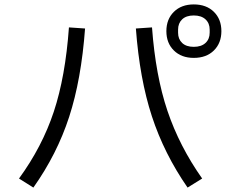

<svg xmlns="http://www.w3.org/2000/svg" viewBox="-20 -849 1040 869"><path d="M733 -708Q733 -762 767 -795.5Q801 -829 857 -829Q914 -829 948 -795.5Q982 -762 982 -708Q982 -654 948 -620.5Q914 -587 857 -587Q801 -587 767 -620.5Q733 -654 733 -708ZM929 -701V-715Q929 -744 910 -761.5Q891 -779 857 -779Q823 -779 804.5 -761.5Q786 -744 786 -715V-701Q786 -672 804.5 -654.5Q823 -637 857 -637Q891 -637 910 -654.5Q929 -672 929 -701ZM66 -41Q171 -185 223.5 -343.5Q276 -502 292 -725L365 -720Q348 -489 293 -320Q238 -151 131 0ZM668 -725Q684 -507 738 -347Q792 -187 895 -41L829 0Q723 -153 667.5 -322.5Q612 -492 595 -720Z"/></svg>

Font: IBM Plex Sans JP
Style: Regular
Weight: 400
Designer: Mike Abbink; Paul van der Laan; Pieter van Rosmalen; Wujin Sim; Yejin Wi; Jinhee Kim; Boomi Park; Yona Kim; Kichan Ma
Foundry: Sandoll Inc.
Version: Version 1.001